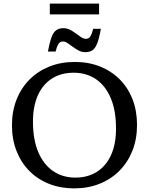

<svg xmlns="http://www.w3.org/2000/svg" viewBox="-20 -1029 822 1060"><path d="M393 -687Q469.5 -687 532.5 -661.8Q595.5 -636.5 641.2 -590.5Q687 -544.5 711.8 -480.5Q736.5 -416.5 736.5 -339Q736.5 -261.5 711.2 -197.5Q686 -133.5 639.8 -86.8Q593.5 -40 530 -14.5Q466.5 11 389.5 11Q313.5 11 250.2 -14.2Q187 -39.5 141.5 -85.8Q96 -132 71 -196Q46 -260 46 -337Q46 -414.5 71.2 -478.8Q96.5 -543 143 -589.8Q189.5 -636.5 253 -661.8Q316.5 -687 393 -687ZM395.5 -48.5Q465 -48.5 515.5 -80.8Q566 -113 593.2 -173.2Q620.5 -233.5 620.5 -319Q620.5 -418.5 591.5 -487.2Q562.5 -556 509.8 -591.8Q457 -627.5 387 -627.5Q317.5 -627.5 267 -595.5Q216.5 -563.5 189.2 -503Q162 -442.5 162 -357.5Q162 -258.5 191.2 -189.5Q220.5 -120.5 273.2 -84.5Q326 -48.5 395.5 -48.5ZM537 -870Q527.5 -817 516.5 -789.2Q505.5 -761.5 489.8 -751.2Q474 -741 450.5 -741Q431.5 -741 414.8 -749.8Q398 -758.5 382.5 -770.2Q367 -782 353.2 -791Q339.5 -800 327.5 -800Q318.5 -800 311.8 -796Q305 -792 299 -780Q293 -768 287 -744.5H244.5Q254.5 -797.5 265.2 -825.2Q276 -853 291.8 -863.2Q307.5 -873.5 330.5 -873.5Q349.5 -873.5 366.5 -864.8Q383.5 -856 399 -844.2Q414.5 -832.5 428.2 -823.5Q442 -814.5 454 -814.5Q462.5 -814.5 469.5 -818.5Q476.5 -822.5 482.5 -834.8Q488.5 -847 494.5 -870ZM255 -949.5V-1009H527V-949.5Z"/></svg>

Font: Newsreader 16pt Medium
Style: Regular
Weight: 500
Designer: Hugues Gentile
Foundry: Production Type
Version: Version 1.003